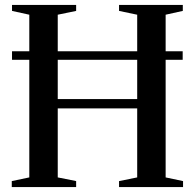

<svg xmlns="http://www.w3.org/2000/svg" viewBox="-20 -763 795 783"><path d="M99.5 -39.5V-703L29 -718.5V-743H290.5V-718.5L215.5 -703V-359H539.5V-703L465.5 -718.5V-743H725.5V-718.5L655.5 -703V-39.5L726.5 -24.5V0H465.5V-24.5L539.5 -39.5V-321H215.5V-39.5L290.5 -24.5V0H28V-24.5ZM725 -554V-519H29V-554Z"/></svg>

Font: Merriweather 120pt Medium
Style: Regular
Weight: 500
Version: Version 2.100